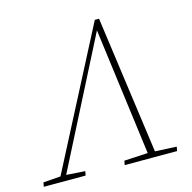

<svg xmlns="http://www.w3.org/2000/svg" viewBox="-128 -778 879 878"><g transform="rotate(-15 312.0 -338.5)"><path d="M-27 0 -23 -20 59 -26 396 -677H416L506 -25L608 -20L604 0H356L360 -20L472 -26L393 -628L86 -26L175 -20L171 0Z"/></g></svg>

Font: Source Serif Pro ExtraLight
Style: Italic
Weight: 200
Italic angle: -12°
Designer: Frank Grießhammer
Foundry: Adobe Systems Incorporated
Version: Version 3.001;hotconv 1.0.111;makeotfexe 2.5.65597